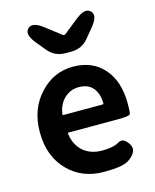

<svg xmlns="http://www.w3.org/2000/svg" viewBox="-126 -930 833 1029"><g transform="rotate(-15 290.5 -415.5)"><path d="M323 14Q202 14 125 -64Q44 -145 44 -280Q44 -411 125 -495Q200 -574 305 -574Q417 -574 480 -498Q539 -427 539 -307Q539 -262 535.5 -250.5Q532 -239 464 -239H192Q187 -239 188 -234Q196 -171 237 -135Q278 -99 342 -99Q406 -99 436 -118Q466 -137 494 -94Q522 -51 461 -9Q428 14 323 14ZM186 -342Q185 -337 190 -337H408Q413 -337 413 -342Q413 -395 386.5 -427.5Q360 -460 307 -460Q261 -460 227 -428Q193 -396 186 -342ZM287 -654Q228 -654 191 -699L148 -751Q102 -807 129 -834Q156 -862 213 -818L297 -753Q305 -747 313 -753L393 -817Q450 -862 477 -834Q504 -807 458 -751L415 -699Q378 -654 319 -654Z"/></g></svg>

Font: Resource Han Rounded JP
Style: Bold
Weight: 700
Designer: Cyano Hao (round all glyphs); Ryoko NISHIZUKA 西塚涼子 (kana, bopomofo & ideographs); Paul D. Hunt (Latin, Greek & Cyrillic)
Foundry: Cyano Hao
Version: 0.990